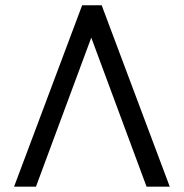

<svg xmlns="http://www.w3.org/2000/svg" viewBox="-20 -699 688 719"><path d="M321.8 -558.1 114.7 0H32.7L287.6 -679.2H360.8L615.7 0H528.8Z"/></svg>

Font: Molengo
Style: Regular
Weight: 400
Designer: moyogo
Foundry: moyogo
Version: Version 0.11; ttfautohint (v0.8) -G 32 -r 16 -x